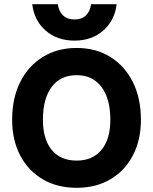

<svg xmlns="http://www.w3.org/2000/svg" viewBox="-20 -889 732 917"><path d="M537 -869Q528 -791 473 -743Q418 -695 336 -695Q253 -695 198 -743Q143 -791 134 -869H256Q261 -834 281.5 -815Q302 -796 336 -796Q370 -796 390 -815Q410 -834 415 -869ZM38 -317Q38 -420 76.5 -497Q115 -574 184.5 -617Q254 -660 346 -660Q438 -660 507 -617Q576 -574 614.5 -497Q653 -420 653 -317Q653 -220 614.5 -146.5Q576 -73 507 -32.5Q438 8 346 8Q254 8 184.5 -32.5Q115 -73 76.5 -146.5Q38 -220 38 -317ZM507 -317Q507 -418 464.5 -474Q422 -530 346 -530Q269 -530 227 -474Q185 -418 185 -317Q185 -224 227 -173Q269 -122 346 -122Q422 -122 464.5 -173Q507 -224 507 -317Z"/></svg>

Font: Overused Grotesk
Style: Bold
Weight: 700
Version: Version 0.003